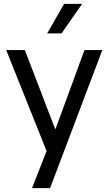

<svg xmlns="http://www.w3.org/2000/svg" viewBox="-20 -778 559 989"><path d="M145 191 220 0 12 -520H108L264 -114H266L312 -239L415 -520H507L238 191ZM223 -606 310 -758H403L297 -606Z"/></svg>

Font: Liter
Style: Regular
Weight: 400
Designer: Anton Skugarov
Foundry: skugi
Version: Version 1.004; ttfautohint (v1.8.4.7-5d5b)